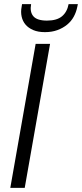

<svg xmlns="http://www.w3.org/2000/svg" viewBox="-20 -912 398 932"><path d="M153 -699H223L100 0H30ZM355 -878Q350 -853 338 -831Q326 -809 306 -792.5Q286 -776 259 -766Q232 -756 198 -756Q165 -756 141.5 -766Q118 -776 104 -792.5Q90 -809 85 -831.5Q80 -854 85 -879L87 -892H131Q124 -854 142 -833Q160 -812 208 -812Q256 -812 281 -833Q306 -854 313 -892H358Z"/></svg>

Font: SVN-Poppins Light
Style: Italic
Weight: 300
Italic angle: -10°
Designer: Ninad Kale (Devanagari), Jonny Pinhorn (Latin)
Foundry: Indian Type Foundry
Version: Version 3.002 2017; ttfautohint (v1.8.3)